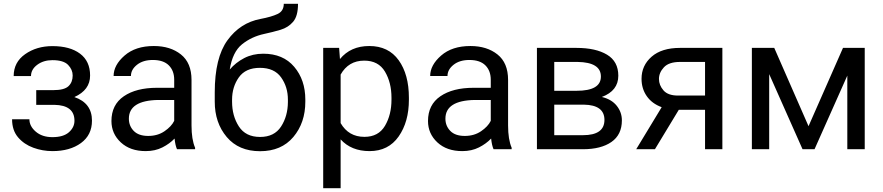

<svg xmlns="http://www.w3.org/2000/svg" viewBox="-20 -778 4604 1001"><path d="M168.9 -231.4V-308.1H258.8Q315.4 -308.1 337.2 -328.9Q358.9 -349.6 358.9 -384.3Q358.9 -415 335 -439.7Q311 -464.4 253.4 -464.4Q206.5 -464.4 174.1 -440.2Q141.6 -416 141.6 -381.3H51.3Q51.3 -453.6 111.1 -495.6Q170.9 -537.6 253.4 -537.6Q344.7 -537.6 397.2 -498.3Q449.7 -459 449.7 -384.3Q449.7 -308.6 367.7 -272Q459.5 -240.7 459.5 -148.9Q459.5 -74.2 402.1 -32.2Q344.7 9.8 253.4 9.8Q202.1 9.8 153.8 -7.8Q105.5 -25.4 74.2 -62Q43 -98.6 43 -156.2H133.3Q133.3 -120.1 166.5 -91.6Q199.7 -63 253.4 -63Q310.5 -63 339.4 -88.6Q368.2 -114.3 368.2 -148.4Q368.2 -229.5 263.7 -231.4Z M902.8 0Q894 -19 890.1 -55.7Q864.7 -28.8 826.7 -9.5Q788.6 9.8 739.7 9.8Q658.7 9.8 609.9 -35.6Q561 -81.1 561 -147Q561 -231.9 625.5 -276.1Q689.9 -320.3 798.8 -320.3H888.2V-362.3Q888.2 -409.2 860.1 -437.3Q832 -465.3 776.9 -465.3Q725.6 -465.3 694.1 -440.2Q662.6 -415 662.6 -381.8H572.3Q572.3 -438.5 629.4 -488.3Q686.5 -538.1 782.2 -538.1Q868.2 -538.1 923.3 -494.1Q978.5 -450.2 978.5 -361.3V-124Q978.5 -50.8 997.1 -7.8V0ZM752.9 -69.3Q801.8 -69.3 837.6 -93.8Q873.5 -118.2 888.2 -147.9V-256.8H804.2Q651.9 -253.9 651.9 -159.2Q651.9 -121.6 677.2 -95.5Q702.6 -69.3 752.9 -69.3Z M1335.9 10.3Q1224.6 10.3 1162.1 -63.7Q1099.6 -137.7 1099.6 -248V-296.4Q1099.6 -476.6 1165.8 -567.9Q1231.9 -659.2 1337.9 -679.2Q1395 -689.9 1427.2 -705.1Q1459.5 -720.2 1459.5 -758.3H1533.7Q1533.7 -694.3 1508.3 -664.6Q1482.9 -634.8 1442.9 -622.8Q1402.8 -610.8 1357.4 -601.1Q1291.5 -586.9 1241.9 -547.1Q1192.4 -507.3 1177.7 -415.5Q1209 -452.1 1253.2 -475.1Q1297.4 -498 1352.5 -498Q1456.1 -498 1513.9 -429.7Q1571.8 -361.3 1571.8 -258.8V-248Q1571.8 -137.7 1509.3 -63.7Q1446.8 10.3 1335.9 10.3ZM1335 -424.3Q1260.3 -424.3 1225.1 -374.5Q1189.9 -324.7 1189.9 -258.3V-248Q1189.9 -173.8 1225.3 -118.9Q1260.7 -64 1335.9 -64Q1410.2 -64 1445.3 -118.2Q1480.5 -172.4 1481 -246.1V-258.8Q1481 -324.7 1445.6 -374.5Q1410.2 -424.3 1335 -424.3Z M1906.7 9.8Q1811.5 9.8 1755.9 -51.3V203.1H1665V-528.3H1748L1752.4 -470.2Q1808.1 -538.1 1905.3 -538.1Q2005.4 -538.1 2058.6 -463.9Q2111.8 -389.6 2111.8 -268.6V-258.3Q2111.8 -142.6 2058.3 -66.4Q2004.9 9.8 1906.7 9.8ZM1878.9 -461.9Q1796.9 -461.9 1755.9 -389.2V-136.2Q1797.4 -64.5 1879.9 -64.5Q1953.1 -64.5 1987.1 -122.1Q2021 -179.7 2021 -258.3V-268.6Q2021 -347.2 1987.1 -404.5Q1953.1 -461.9 1878.9 -461.9Z M2553.2 0Q2544.4 -19 2540.5 -55.7Q2515.1 -28.8 2477.1 -9.5Q2439 9.8 2390.1 9.8Q2309.1 9.8 2260.3 -35.6Q2211.4 -81.1 2211.4 -147Q2211.4 -231.9 2275.9 -276.1Q2340.3 -320.3 2449.2 -320.3H2538.6V-362.3Q2538.6 -409.2 2510.5 -437.3Q2482.4 -465.3 2427.2 -465.3Q2376 -465.3 2344.5 -440.2Q2313 -415 2313 -381.8H2222.7Q2222.7 -438.5 2279.8 -488.3Q2336.9 -538.1 2432.6 -538.1Q2518.6 -538.1 2573.7 -494.1Q2628.9 -450.2 2628.9 -361.3V-124Q2628.9 -50.8 2647.5 -7.8V0ZM2403.3 -69.3Q2452.1 -69.3 2488 -93.8Q2523.9 -118.2 2538.6 -147.9V-256.8H2454.6Q2302.2 -253.9 2302.2 -159.2Q2302.2 -121.6 2327.6 -95.5Q2353 -69.3 2403.3 -69.3Z M3222.2 -150.4Q3222.2 -75.7 3167.7 -37.8Q3113.3 0 3019 0H2779.3V-528.3H2985.4Q3085.9 -528.3 3144.8 -492.9Q3203.6 -457.5 3203.6 -383.3Q3203.6 -304.7 3117.7 -272.5Q3168.5 -260.3 3195.3 -226.6Q3222.2 -192.9 3222.2 -150.4ZM2869.6 -455.1V-304.7H2986.3Q3112.8 -304.7 3112.8 -378.9Q3112.8 -453.1 2991.7 -455.1ZM3131.3 -152.8Q3131.3 -230.5 3024.4 -232.4H2869.6V-73.2H3019Q3131.3 -73.2 3131.3 -152.8Z M3655.8 0V-205.6H3519L3394.5 0H3296.9L3429.7 -219.2Q3378.9 -237.8 3351.8 -276.9Q3324.7 -315.9 3324.7 -367.2Q3324.7 -436.5 3377.2 -482.4Q3429.7 -528.3 3525.4 -528.3H3746.1V0ZM3655.8 -279.8V-455.1H3525.4Q3467.3 -455.1 3441.4 -427.2Q3415.5 -399.4 3415.5 -366.2Q3415.5 -334 3439 -306.9Q3462.4 -279.8 3514.6 -279.8Z M4195.3 -120.1 4375 -528.3H4488.3V0H4397.5V-383.8L4226.6 0H4164.1L3990.2 -391.6V0H3899.9V-528.3H4016.6Z"/></svg>

Font: Roboto21382017
Style: Regular
Weight: 400
Designer: Christian Robertson
Foundry: Google
Version: Version 2.138; 2017